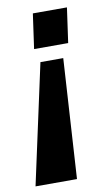

<svg xmlns="http://www.w3.org/2000/svg" viewBox="-86 -553 445 771"><g transform="rotate(-10 137.0 -167.0)"><path d="M194 -312 164 176H-5L101 -312ZM244 -510 224 -368H85L105 -510Z"/></g></svg>

Font: Chivo SemiBold
Style: Italic
Weight: 600
Italic angle: -8.05°
Designer: Hector Gatti
Foundry: Omnibus-Type
Version: Version 2.002